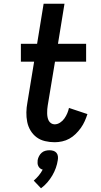

<svg xmlns="http://www.w3.org/2000/svg" viewBox="-20 -755 540 1030"><path d="M273 8Q247 8 221.5 2Q196 -4 176.5 -18.5Q157 -33 144 -54.5Q131 -76 126 -101Q121 -126 121.5 -152.5Q122 -179 127 -205L163 -424H92V-520H179L214 -735H326L291 -520H442V-424H275L236 -189Q234 -179 233.5 -168.5Q233 -158 233 -147.5Q233 -137 235 -126.5Q237 -116 241.5 -107.5Q246 -99 254.5 -93.5Q263 -88 273 -88Q288 -88 302 -97Q316 -106 325.5 -119.5Q335 -133 341 -147.5Q347 -162 350 -176L449 -143Q443 -124 434.5 -105Q426 -86 413.5 -68.5Q401 -51 385.5 -36Q370 -21 352 -11Q334 -1 313.5 3.5Q293 8 273 8ZM200 255 161 214Q176 201 188 186.5Q200 172 209 155Q201 153 195 148Q189 143 185.5 136Q182 129 181.5 120.5Q181 112 182 104Q184 93 189.5 82.5Q195 72 203.5 64.5Q212 57 223 54Q234 51 245 51Q256 51 266 54Q276 57 282.5 64.5Q289 72 290.5 82.5Q292 93 290 104Q287 125 279.5 146Q272 167 260.5 186.5Q249 206 234 223.5Q219 241 200 255Z"/></svg>

Font: Iosevka Curly
Style: Bold Italic
Weight: 700
Italic angle: -9°
Monospace: yes
Designer: Belleve Invis
Foundry: Belleve Invis
Version: Version 22.1.2; ttfautohint (v1.8.4)